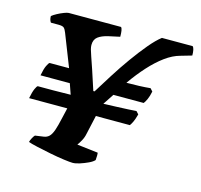

<svg xmlns="http://www.w3.org/2000/svg" viewBox="-87 -658 788 753"><g transform="rotate(15 307.0 -282.0)"><path d="M269 0Q259 0 233 -3.5Q207 -7 176.5 -13Q146 -19 119.5 -25Q93 -31 83 -35Q85 -43 90 -52Q95 -61 99 -65L134 -70Q147 -72 155.5 -80.5Q164 -89 170.5 -107.5Q177 -126 184 -158L194 -201H39Q44 -227 50 -240.5Q56 -254 60 -255Q86 -255 121.5 -255Q157 -255 193 -256L178 -299H59Q64 -326 70.5 -339.5Q77 -353 81 -355H160L109 -485Q104 -498 98.5 -503.5Q93 -509 76 -509H45Q42 -513 40 -519Q38 -525 38 -534Q45 -540 58 -547Q71 -554 84 -559Q97 -564 103 -564H315Q319 -560 320.5 -550Q322 -540 322 -526L276 -516Q250 -510 235.5 -499Q221 -488 221 -466Q221 -458 223.5 -448.5Q226 -439 232 -422Q238 -405 248.5 -374Q259 -343 275 -293H280Q301 -327 326.5 -367.5Q352 -408 380 -447Q408 -486 434 -517Q460 -548 481 -564H606Q610 -560 612 -550.5Q614 -541 614 -528L569 -515Q539 -507 509 -485Q479 -463 449.5 -430.5Q420 -398 392 -358Q419 -358 444 -359Q469 -360 489 -362L499 -351Q495 -331 489 -318Q483 -305 478 -299H355L326 -255Q354 -256 379 -257Q404 -258 424.5 -259Q445 -260 459 -261L469 -250Q463 -228 457.5 -217Q452 -206 448 -201H310L293 -125Q290 -109 282.5 -95.5Q275 -82 269 -74L354 -64Q355 -61 355 -52.5Q355 -44 354 -34Q347 -26 331 -18.5Q315 -11 298 -5.5Q281 0 269 0Z"/></g></svg>

Font: Texturina Medium 12pt
Style: Bold Italic
Weight: 700
Italic angle: -11°
Version: Version 1.002